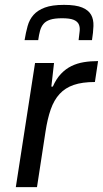

<svg xmlns="http://www.w3.org/2000/svg" viewBox="-20 -769 423 789"><path d="M45 0ZM45 0 124 -510H202L191 -413H197Q211 -445 230.5 -465.5Q250 -486 273.5 -497.5Q297 -509 324.5 -513.5Q352 -518 383 -518L370 -432Q318 -432 283 -420Q248 -408 225 -383Q202 -358 188.5 -319.5Q175 -281 167 -228L132 0ZM81 -604Q86 -635 93.5 -662Q101 -689 118 -708Q135 -727 164.5 -738Q194 -749 243 -749Q292 -749 318 -738Q344 -727 354.5 -708Q365 -689 364 -662Q363 -635 358 -604H303Q306 -626 307.5 -642.5Q309 -659 303 -670.5Q297 -682 281.5 -688Q266 -694 235 -694Q204 -694 186 -688Q168 -682 158.5 -670.5Q149 -659 144.5 -642.5Q140 -626 137 -604Z"/></svg>

Font: Azeri Sans
Style: Italic
Weight: 400
Designer: Hector Gatti & Omnibus-Type (original fonts) / Cristiano Sobral (main changes and remastering)
Foundry: Omnibus-Type
Version: Version 0.07;August 21, 2020;FontCreator 13.0.0.2681 64-bit;